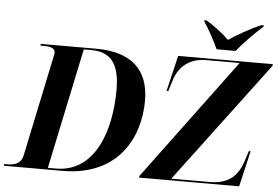

<svg xmlns="http://www.w3.org/2000/svg" viewBox="-88 -1016 1604 1100"><g transform="rotate(5 713.5 -465.5)"><path d="M1128 -771H1237C1275 -818 1334 -879 1384 -923L1385 -931H1372C1307 -904 1230 -859 1188 -830C1157 -860 1112 -898 1055 -931H1045L1044 -923C1069 -888 1110 -812 1128 -771ZM-29 0H308C625 0 745 -224 745 -442C745 -619 643 -714 442 -714H122L120 -704H133C175 -704 205 -699 205 -670C205 -662 201 -648 198 -632L80 -70C69 -18 29 -10 -12 -10H-26ZM749 0H1325L1373 -206H1363L1346 -154C1318 -60 1263 -10 1153 -10H934L1455 -704L1456 -714H912L863 -508H873L891 -567C919 -662 989 -704 1073 -704H1266L751 -10ZM270 -10H224L370 -704H413C520 -704 577 -646 577 -490C577 -253 495 -10 270 -10Z"/></g></svg>

Font: Noto Serif Display
Style: Bold Italic
Weight: 700
Italic angle: -12°
Designer: Monotype Design Team
Foundry: Monotype Imaging Inc.
Version: Version 2.009